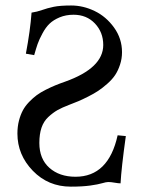

<svg xmlns="http://www.w3.org/2000/svg" viewBox="-20 -678 520 710"><path d="M96.7 -631.3Q117.2 -634.3 136 -641.1Q154.8 -647.9 178.5 -652.8Q202.1 -657.7 243.2 -657.7Q287.6 -657.7 330.1 -637.2Q372.6 -616.7 401.9 -575.9Q431.2 -535.2 431.2 -484.9Q431.2 -460.9 423.8 -438.7Q416.5 -416.5 405.5 -400.1Q394.5 -383.8 376.7 -368.2Q358.9 -352.5 343.5 -342.3Q328.1 -332 305.9 -320.8Q283.7 -309.6 270.3 -304Q256.8 -298.3 236.3 -290.5Q209.5 -280.3 192.6 -270.8Q175.8 -261.2 158.7 -245.4Q141.6 -229.5 133.5 -205.8Q125.5 -182.1 125.5 -149.4Q125.5 -90.3 162.6 -57.4Q199.7 -24.4 259.3 -24.4Q381.3 -24.4 415 -177.7L445.3 -174.8Q428.7 -56.2 425.8 0Q418 0 404.3 -2.4Q390.6 -4.9 380.4 -4.9Q372.6 -4.9 357.9 -0.5Q343.3 3.9 314 8.1Q284.7 12.2 241.7 12.2Q158.2 12.2 101.3 -46.6Q44.4 -105.5 44.4 -184.1Q44.4 -209.5 50 -231.4Q55.7 -253.4 64.5 -269.8Q73.2 -286.1 87.6 -301Q102.1 -315.9 116 -326.2Q129.9 -336.4 149.4 -346.2Q168.9 -356 184.3 -362.3Q199.7 -368.7 220.7 -376Q361.8 -426.3 361.8 -511.7Q361.8 -558.6 331.1 -591.1Q300.3 -623.5 252 -623.5Q223.6 -623.5 200.4 -613.8Q177.2 -604 163.1 -590.3Q148.9 -576.7 137 -554.4Q125 -532.2 119.1 -515.4Q113.3 -498.5 106.4 -474.1L75.7 -479.5Q91.8 -564.5 96.7 -631.3Z"/></svg>

Font: Libertinage
Style: l
Weight: 400
Designer: OSP
Foundry: OSP
Version: Version 1.0; 2008; OFL relea